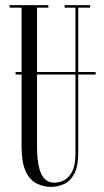

<svg xmlns="http://www.w3.org/2000/svg" viewBox="-20 -720 407 752"><path d="M178.5 12Q153 12 126.5 0.2Q100 -11.5 82.2 -45.8Q64.5 -80 64.5 -148V-428H41V-438H64.5V-690H17.5V-700H169.5V-690H125V-438H275.5V-690H233V-700H333V-690H286.5V-438H354.5V-428H286.5V-122Q286.5 -68 270.8 -38.8Q255 -9.5 230.2 1.2Q205.5 12 178.5 12ZM125 -148.5Q125 -73.5 141.5 -39Q158 -4.5 193 -4.5Q211.5 -4.5 230.5 -13.8Q249.5 -23 262.5 -48Q275.5 -73 275.5 -119V-428H125Z"/></svg>

Font: Imbue 100pt Light
Style: Regular
Weight: 300
Designer: Tyler Finck
Foundry: Etcetera Type Company
Version: Version 1.102; ttfautohint (v1.8.3)